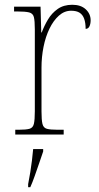

<svg xmlns="http://www.w3.org/2000/svg" viewBox="-20 -564 413 805"><path d="M44 0V-20H59Q89 -20 103.5 -24Q118 -28 122 -44.5Q126 -61 126 -97V-441Q126 -477 122 -492.5Q118 -508 102 -512Q86 -516 51 -516H39V-536H150L153 -428H155Q165 -455 181 -482Q197 -509 222 -526.5Q247 -544 283 -544Q319 -544 339.5 -525Q360 -506 360 -479Q360 -464 355 -453.5Q350 -443 339 -443Q339 -468 333 -485Q327 -502 314 -510.5Q301 -519 278 -519Q250 -519 227 -498.5Q204 -478 187.5 -444Q171 -410 162.5 -367.5Q154 -325 154 -280V-97Q154 -61 158 -44.5Q162 -28 176.5 -24Q191 -20 221 -20H247V0ZM98 208Q103 183 107 158Q111 133 114 108.5Q117 84 119 61H161V71Q154 92 144.5 119.5Q135 147 125.5 174Q116 201 107 221H98Z"/></svg>

Font: Noto Serif Khmer SemiCondensed Thin
Style: Regular
Weight: 250
Width: 4
Designer: Danh Hong and the Monotype Design Team
Foundry: Monotype Imaging Inc.
Version: Version 2.004